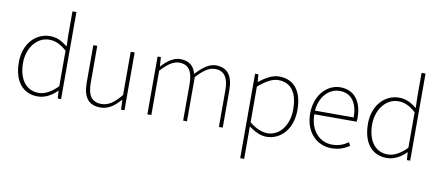

<svg xmlns="http://www.w3.org/2000/svg" viewBox="-85 -1137 3947 1724"><g transform="rotate(10 1889.0 -275.5)"><path d="M277 13C350 13 409 -26 453 -70H455L460 0H490V-794H454V-573L457 -474C403 -516 359 -540 295 -540C167 -540 59 -432 59 -262C59 -84 145 13 277 13ZM280 -20C163 -20 97 -118 97 -262C97 -398 182 -507 293 -507C348 -507 396 -487 454 -435V-111C396 -53 341 -20 280 -20Z M850 13C923 13 978 -29 1031 -90H1033L1037 0H1068V-527H1032V-133C967 -55 918 -20 853 -20C764 -20 727 -76 727 -192V-527H691V-188C691 -51 742 13 850 13Z M1277 0H1313V-403C1373 -472 1428 -507 1479 -507C1564 -507 1603 -450 1603 -334V0H1638V-403C1700 -472 1752 -507 1804 -507C1889 -507 1929 -450 1929 -334V0H1964V-339C1964 -475 1911 -540 1808 -540C1748 -540 1689 -498 1627 -430C1610 -496 1568 -540 1482 -540C1424 -540 1363 -498 1315 -443H1313L1307 -527H1277Z M2166 243H2202V-53C2258 -11 2313 13 2363 13C2489 13 2597 -92 2597 -271C2597 -434 2528 -540 2385 -540C2319 -540 2256 -500 2204 -459H2202L2196 -527H2166ZM2366 -20C2324 -20 2264 -39 2202 -91V-416C2269 -474 2328 -507 2382 -507C2511 -507 2559 -405 2559 -271C2559 -124 2478 -20 2366 -20Z M2956 13C3034 13 3079 -13 3119 -37L3103 -68C3063 -39 3018 -20 2958 -20C2834 -20 2753 -122 2753 -261H3139C3141 -275 3141 -286 3141 -297C3141 -453 3064 -540 2942 -540C2825 -540 2715 -434 2715 -262C2715 -90 2823 13 2956 13ZM2753 -294C2764 -427 2848 -507 2942 -507C3041 -507 3106 -437 3106 -294Z M3460 13C3533 13 3592 -26 3636 -70H3638L3643 0H3673V-794H3637V-573L3640 -474C3586 -516 3542 -540 3478 -540C3350 -540 3242 -432 3242 -262C3242 -84 3328 13 3460 13ZM3463 -20C3346 -20 3280 -118 3280 -262C3280 -398 3365 -507 3476 -507C3531 -507 3579 -487 3637 -435V-111C3579 -53 3524 -20 3463 -20Z"/></g></svg>

Font: Source Han Sans JP ExtraLight
Style: Regular
Weight: 250
Designer: Ryoko NISHIZUKA 西塚涼子 (kana, bopomofo & ideographs); Paul D. Hunt (Latin, Greek & Cyrillic); Sandoll Communications 산돌커뮤니
Foundry: Adobe
Version: Version 2.001;hotconv 1.0.107;makeotfexe 2.5.65593